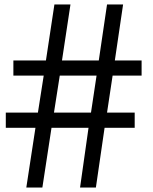

<svg xmlns="http://www.w3.org/2000/svg" viewBox="-20 -841 684 861"><path d="M584 -336V-268H449L410 0H339L377 -268H211L170 0H98L139 -268H6V-336H150L176 -502H40V-570H186L224 -821H296L258 -570H423L460 -821H532L495 -570H615V-502H485L460 -336ZM413 -502H248L222 -336H388Z"/></svg>

Font: Indiction Unicode
Style: Normal
Weight: 500
Version: Version 1.1